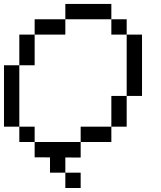

<svg xmlns="http://www.w3.org/2000/svg" viewBox="-20 -789 809 963"><path d="M307.7 0V-76.9H384.6V0ZM307.7 76.9H230.8V0H307.7ZM307.7 153.8V76.9H384.6V153.8ZM153.8 0V-76.9H384.6V1.2ZM76.9 -76.9V-153.8H153.8V-76.9ZM384.6 -76.9V-153.8H538.5V-76.9ZM538.5 -153.8V-307.7H615.4V-153.8ZM0 -153.8V-461.5H76.9V-153.8ZM76.9 -461.5V-615.4H153.8V-461.5ZM615.4 -307.7V-615.4H692.3V-307.7ZM153.8 -615.4V-692.3H307.7V-615.4ZM538.5 -615.4V-692.3H615.4V-615.4ZM307.7 -692.3V-769.2H538.5V-692.3Z"/></svg>

Font: Mintsoda - Lime Green 13x16
Style: Regular
Weight: 400
Designer: Mintsoda-15
Version: Version 1.0